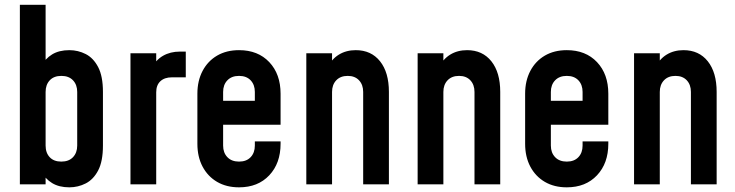

<svg xmlns="http://www.w3.org/2000/svg" viewBox="-20 -770 3070 802"><path d="M269.5 12.5Q227 12.5 197.8 -5.2Q168.5 -23 152 -55L170.5 -79.5V0H63V-750H170.5V-468L152 -493Q168.5 -525 197.8 -542.8Q227 -560.5 269.5 -560.5Q306 -560.5 338 -544.2Q370 -528 390 -489.8Q410 -451.5 410 -386V-162Q410 -96 390 -58Q370 -20 338 -3.8Q306 12.5 269.5 12.5ZM236 -95Q267.5 -95 285 -113.5Q302.5 -132 302.5 -162V-386Q302.5 -416 285 -434.5Q267.5 -453 236.5 -453Q205 -453 187.8 -434.5Q170.5 -416 170.5 -386V-162Q170.5 -131.5 187.8 -113.2Q205 -95 236 -95Z M525 0V-547.5H632.5V-461.5L613 -484.5Q630.5 -519.5 661 -537Q691.5 -554.5 731.5 -554.5H756V-447H698Q667.5 -447 650 -430.8Q632.5 -414.5 632.5 -384.5V0Z M978.5 12.5Q926 12.5 887 -10.2Q848 -33 826.2 -74Q804.5 -115 804.5 -169.5V-378.5Q804.5 -432.5 826.2 -473.8Q848 -515 887 -537.8Q926 -560.5 978.5 -560.5Q1057.5 -560.5 1104.8 -510.5Q1152 -460.5 1152 -378.5V-249H896.5V-349H1044.5V-386Q1044.5 -416 1027 -434.5Q1009.5 -453 978.5 -453Q947.5 -453 929.8 -434.5Q912 -416 912 -386V-162Q912 -132 929.8 -113.5Q947.5 -95 978.5 -95Q1009.5 -95 1027 -113.5Q1044.5 -132 1044.5 -162V-179.5H1152V-169.5Q1152 -88 1104.8 -37.8Q1057.5 12.5 978.5 12.5Z M1259.5 0V-547.5H1367V-465.5L1347.5 -487Q1365 -523 1395.5 -541.8Q1426 -560.5 1466 -560.5Q1530.5 -560.5 1567.5 -514Q1604.5 -467.5 1604.5 -386V0H1497V-386Q1497 -416 1479.8 -434.5Q1462.5 -453 1432.5 -453Q1402 -453 1384.5 -434.5Q1367 -416 1367 -386V0Z M1724.5 0V-547.5H1832V-465.5L1812.5 -487Q1830 -523 1860.5 -541.8Q1891 -560.5 1931 -560.5Q1995.5 -560.5 2032.5 -514Q2069.5 -467.5 2069.5 -386V0H1962V-386Q1962 -416 1944.8 -434.5Q1927.5 -453 1897.5 -453Q1867 -453 1849.5 -434.5Q1832 -416 1832 -386V0Z M2347.5 12.5Q2295 12.5 2256 -10.2Q2217 -33 2195.2 -74Q2173.5 -115 2173.5 -169.5V-378.5Q2173.5 -432.5 2195.2 -473.8Q2217 -515 2256 -537.8Q2295 -560.5 2347.5 -560.5Q2426.5 -560.5 2473.8 -510.5Q2521 -460.5 2521 -378.5V-249H2265.5V-349H2413.5V-386Q2413.5 -416 2396 -434.5Q2378.5 -453 2347.5 -453Q2316.5 -453 2298.8 -434.5Q2281 -416 2281 -386V-162Q2281 -132 2298.8 -113.5Q2316.5 -95 2347.5 -95Q2378.5 -95 2396 -113.5Q2413.5 -132 2413.5 -162V-179.5H2521V-169.5Q2521 -88 2473.8 -37.8Q2426.5 12.5 2347.5 12.5Z M2628.5 0V-547.5H2736V-465.5L2716.5 -487Q2734 -523 2764.5 -541.8Q2795 -560.5 2835 -560.5Q2899.5 -560.5 2936.5 -514Q2973.5 -467.5 2973.5 -386V0H2866V-386Q2866 -416 2848.8 -434.5Q2831.5 -453 2801.5 -453Q2771 -453 2753.5 -434.5Q2736 -416 2736 -386V0Z"/></svg>

Font: Mohave Light SemiBold
Style: Regular
Weight: 600
Version: Version 2.003